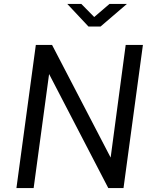

<svg xmlns="http://www.w3.org/2000/svg" viewBox="-20 -950 776 970"><path d="M533 -930 456 -864 391 -930H320L427 -816H488L621 -930ZM615 -723 539 -154 243 -723H161L63 0H150L228 -576L527 0H604L702 -723Z"/></svg>

Font: United Sans
Style: Italic
Weight: 400
Italic angle: -8°
Designer: Pablo Impallari, Rodrigo Fuenzalida (Modified by Dan O. Williams)
Version: Version 1.000;PS 001.000;hotconv 1.0.88;makeotf.lib2.5.64775